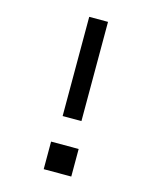

<svg xmlns="http://www.w3.org/2000/svg" viewBox="-111 -812 722 888"><g transform="rotate(15 250.0 -367.5)"><path d="M295 -260H205V-735H295ZM184 0V-132H316V0Z"/></g></svg>

Font: Iosevka SS04 Medium
Style: Regular
Weight: 500
Monospace: yes
Designer: Belleve Invis
Foundry: Belleve Invis
Version: Version 19.0.0; ttfautohint (v1.8.4)